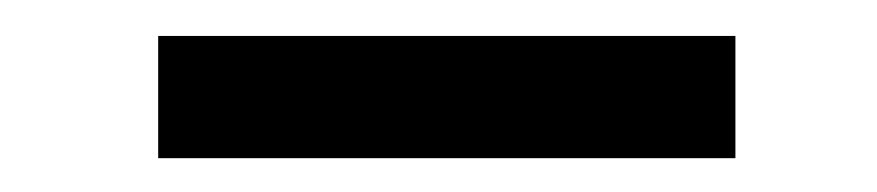

<svg xmlns="http://www.w3.org/2000/svg" viewBox="-20 -726 498 109"><path d="M397.5 -705.6V-636.2H69.8V-705.6Z"/></svg>

Font: Vazirmatn RD UI
Style: Regular
Weight: 400
Designer: Saber Rastikerdar
Foundry: Saber Rastikerdar
Version: Version 33.003